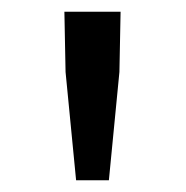

<svg xmlns="http://www.w3.org/2000/svg" viewBox="-20 -791 318 328"><path d="M110 -483H166L184 -668L186 -771H90L92 -668Z"/></svg>

Font: Source Han Sans KR Regular
Style: Regular
Weight: 400
Designer: Ryoko NISHIZUKA (kana & ideographs); Paul D. Hunt (Latin, Greek & Cyrillic); Wenlong ZHANG (bopomofo); Sandoll Communica
Foundry: Adobe Systems Incorporated
Version: Version 1.004;PS 1.004;hotconv 1.0.82;makeotf.lib2.5.63406